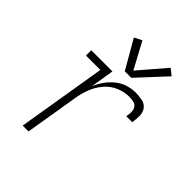

<svg xmlns="http://www.w3.org/2000/svg" viewBox="-212 -879 1000 1000"><g transform="rotate(45 288.0 -379.0)"><path d="M127 0H170L219 -296Q225 -333 238.5 -369Q252 -405 278 -436.5Q304 -468 340.5 -483.5Q377 -499 414 -499Q430 -499 446 -495.5Q462 -492 470 -478.5Q478 -465 477.5 -449Q477 -433 474 -416H518Q522 -441 522 -466Q522 -491 508.5 -509.5Q495 -528 471 -533Q447 -538 422 -538Q393 -538 364 -529Q335 -520 310 -500Q285 -480 267 -454.5Q249 -429 237 -401L258 -530H102V-491H208ZM303 -576H351L494 -730L459 -758L332 -610L254 -755L212 -734Z"/></g></svg>

Font: Iosevka Sparkle Extralight
Style: Italic
Weight: 200
Italic angle: -9°
Designer: Belleve Invis
Foundry: Belleve Invis
Version: Version 4.5.0; ttfautohint (v1.8.3)